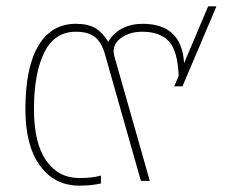

<svg xmlns="http://www.w3.org/2000/svg" viewBox="-20 -570 742 605"><path d="M662 -550 555 -298H529L543 -331Q540 -410 512 -440Q484 -470 428 -470Q391 -470 364.5 -452.5Q338 -435 338 -408Q338 -404 340 -394L452 0H424L311 -398Q301 -435 280 -452.5Q259 -470 219 -470Q152 -470 119.5 -404.5Q87 -339 87 -226Q87 -119 125.5 -64Q164 -9 230 -9Q273 -9 298 -17V8Q269 15 230 15Q152 15 106 -48Q60 -111 60 -226Q60 -357 101 -426Q142 -495 219 -495Q258 -495 281 -481Q304 -467 321 -438Q337 -466 365.5 -480.5Q394 -495 429 -495Q553 -495 560 -371L636 -550Z"/></svg>

Font: Prompt Thin
Style: Regular
Weight: 100
Designer: Katatrad Team
Foundry: CadsonDemak
Version: Version 1.030